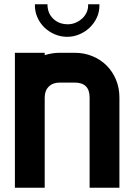

<svg xmlns="http://www.w3.org/2000/svg" viewBox="-20 -882 631 902"><path d="M541 0H401V-424Q401 -494 331 -494H260Q228 -494 209 -475Q190 -456 190 -424V0H50V-634H190V-623Q226 -634 260 -634H331Q376 -634 414.5 -618Q453 -602 481 -574Q509 -546 525 -507.5Q541 -469 541 -424ZM299 -768Q318 -768 335.5 -775.5Q353 -783 366.5 -795.5Q380 -808 387.5 -825Q395 -842 394 -862H447V-855Q447 -825 434.5 -798.5Q422 -772 401 -752Q380 -732 352.5 -720.5Q325 -709 296 -709Q265 -709 237 -721Q209 -733 188 -753.5Q167 -774 155 -802Q143 -830 144 -862H203Q203 -820 230 -794Q257 -768 299 -768Z"/></svg>

Font: CAT North
Style: Regular
Weight: 400
Designer: Peter Wiegel
Foundry: Peter Wiegel
Version: Version 1.000